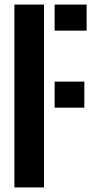

<svg xmlns="http://www.w3.org/2000/svg" viewBox="-20 -820 418 840"><path d="M43 0V-800H172.5V0ZM219 -686V-800H359V-686ZM219 -349V-463H349V-349Z"/></svg>

Font: Big Shoulders Stencil Display ExtraBold
Style: Regular
Weight: 800
Designer: Patric King
Foundry: XO Type Co
Version: Version 1.000